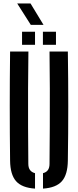

<svg xmlns="http://www.w3.org/2000/svg" viewBox="-20 -1104 460 1132"><path d="M39.5 -157Q37.5 -317 37.5 -478.8Q37.5 -640.5 39.5 -800H147.5Q146 -693.5 145.5 -581.2Q145 -469 145.5 -356.8Q146 -244.5 147 -138Q147 -115 157 -101.5Q167 -88 186.5 -83V8Q109 3 74.8 -35.8Q40.5 -74.5 39.5 -157ZM233.5 8V-83Q253 -88 262.5 -101.5Q272 -115 272 -138Q273 -244.5 273.5 -356.8Q274 -469 273.8 -581.2Q273.5 -693.5 272 -800H380Q382.5 -640.5 382.5 -478.8Q382.5 -317 380 -157Q379 -74.5 345 -35.8Q311 3 233.5 8ZM233 -840V-917H310V-840ZM110 -840V-917H186.5V-840ZM161.5 -957.5 81.5 -1083.5H160L236.5 -957.5Z"/></svg>

Font: Big Shoulders Stencil Display Thin
Style: Bold
Weight: 700
Version: Version 2.001